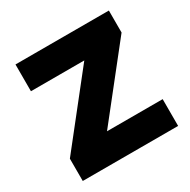

<svg xmlns="http://www.w3.org/2000/svg" viewBox="-158 -856 998 1006"><g transform="rotate(-30 341.0 -352.5)"><path d="M62 0V-135L437 -609L456 -543H62V-705H627V-572L250 -96L232 -162H639V0Z"/></g></svg>

Font: Nunito Sans 6pt Black
Style: Regular
Weight: 900
Version: Version 3.101;gftools[0.9.27]